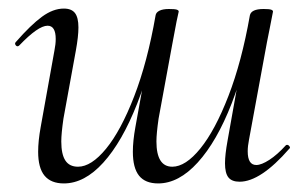

<svg xmlns="http://www.w3.org/2000/svg" viewBox="-20 -415 716 448"><path d="M163 -351Q163 -330 157 -297L128 -138Q123 -103 123 -85Q123 -55 132.5 -40.5Q142 -26 162 -26Q193 -26 227.5 -68Q262 -110 293 -190Q324 -270 343 -379L355 -378Q335 -262 300 -173Q265 -84 221 -35.5Q177 13 129 13Q99 13 84 -5Q69 -23 69 -61Q69 -86 75 -119L107 -297Q110 -312 110 -324Q110 -355 91 -355Q69 -355 25 -309Q23 -307 21 -307Q18 -307 16 -310.5Q14 -314 17 -317Q52 -357 78 -376Q104 -395 129 -395Q147 -395 155 -384.5Q163 -374 163 -351ZM617 -388Q617 -387 609 -347L603 -317L561 -89Q558 -74 558 -62Q558 -30 578 -30Q590 -30 608.5 -42Q627 -54 647 -76Q648 -77 650 -77Q653 -77 655.5 -73.5Q658 -70 655 -68Q588 9 539 9Q521 9 513 -1Q505 -11 505 -34Q505 -54 511 -87L563 -379Q566 -394 595 -394Q608 -394 612.5 -392.5Q617 -391 617 -388ZM397 -388 392 -365 382 -312 350 -138Q345 -103 345 -85Q345 -26 382 -26Q413 -26 447.5 -68.5Q482 -111 513 -191Q544 -271 563 -379L575 -378Q555 -262 520.5 -173.5Q486 -85 441.5 -36Q397 13 349 13Q319 13 304.5 -5Q290 -23 290 -61Q290 -86 296 -119L343 -379Q344 -386 352 -390Q360 -394 374 -394Q388 -394 392.5 -392.5Q397 -391 397 -388Z"/></svg>

Font: Cormorant Garamond
Style: Italic
Weight: 400
Italic angle: -10°
Designer: Christian Thalmann (Catharsis Fonts)
Foundry: Catharsis Fonts
Version: Version 4.000